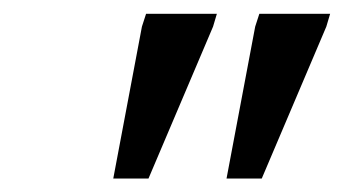

<svg xmlns="http://www.w3.org/2000/svg" viewBox="-20 -724 498 278"><path d="M144 -465.5 185.5 -685.5 191.5 -704H294L288.5 -685.5L195 -465.5ZM308 -465.5 349.5 -685.5 355.5 -704H458L452.5 -685.5L359 -465.5Z"/></svg>

Font: Newsreader 7pt
Style: Italic
Weight: 400
Italic angle: -17°
Designer: Hugues Gentile
Foundry: Production Type
Version: Version 1.003